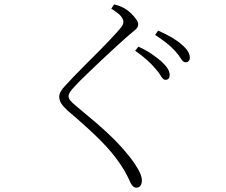

<svg xmlns="http://www.w3.org/2000/svg" viewBox="-20 -803 1040 885"><path d="M696 -487Q680 -506 657.5 -526.5Q635 -547 603 -569L618 -588Q655 -571 681.5 -552.5Q708 -534 725 -519Q762 -485 762 -458Q762 -446 757 -440.5Q752 -435 742 -435Q732 -435 722.5 -451.5Q713 -468 696 -487ZM788 -567Q770 -587 748.5 -604Q727 -621 695 -642L709 -662Q783 -629 816 -599Q855 -567 855 -537Q855 -527 849.5 -521.5Q844 -516 835 -516Q824 -516 814.5 -532Q805 -548 788 -567ZM493 -763 506 -783Q521 -779 533 -774.5Q545 -770 558 -762Q571 -754 584.5 -741Q598 -728 607.5 -714.5Q617 -701 617 -691Q617 -683 613 -676.5Q609 -670 600 -662.5Q591 -655 575 -642Q551 -621 516 -589Q481 -557 444 -522Q407 -487 376.5 -457.5Q346 -428 331 -412Q309 -389 302.5 -378.5Q296 -368 296 -360Q296 -350 304 -340Q312 -330 329 -316Q382 -272 426.5 -234Q471 -196 509.5 -157Q548 -118 584 -72Q603 -48 618.5 -19.5Q634 9 634 29Q634 41 630.5 48Q627 55 621.5 58.5Q616 62 609 62Q600 62 593.5 56Q587 50 583 42Q576 28 566.5 7.5Q557 -13 536 -44Q499 -100 442 -157Q385 -214 293 -292Q274 -309 263.5 -324.5Q253 -340 253 -357Q253 -369 260.5 -382Q268 -395 278 -405Q293 -422 317.5 -447.5Q342 -473 372 -503Q402 -533 431.5 -562.5Q461 -592 485.5 -618Q510 -644 525 -661Q539 -677 544 -685.5Q549 -694 549 -702Q549 -713 538.5 -727Q528 -741 493 -763Z"/></svg>

Font: Noto Serif SC
Style: Regular
Weight: 200
Designer: Ryoko NISHIZUKA 西塚涼子 (kana & ideographs); Frank Grießhammer (Latin, Greek & Cyrillic); Wenlong ZHANG 张文龙 (bopomofo); San
Foundry: Adobe
Version: Version 2.001;hotconv 1.1.0;makeotfexe 2.6.0